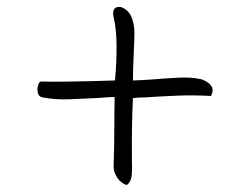

<svg xmlns="http://www.w3.org/2000/svg" viewBox="-20 -596 727 556"><path d="M347 -60Q329 -66 318.5 -83Q308 -100 309 -116Q311 -170 311 -218.5Q311 -267 312 -315Q300 -315 286.5 -314Q273 -313 259 -312Q222 -310 180.5 -308.5Q139 -307 103 -314Q92 -316 89.5 -327.5Q87 -339 90.5 -350Q94 -361 100 -360Q125 -359 164.5 -359.5Q204 -360 245 -361Q286 -362 313 -363Q318 -417 317.5 -465.5Q317 -514 309 -546Q304 -569 317 -574.5Q330 -580 346.5 -566.5Q363 -553 368 -519Q370 -507 369 -484Q368 -461 367 -435Q366 -416 365.5 -397.5Q365 -379 365 -363Q376 -363 390.5 -364Q405 -365 422 -366Q457 -369 495 -371Q533 -373 560 -367Q567 -366 577.5 -360Q588 -354 593.5 -344Q599 -334 591 -318Q542 -321 493.5 -319Q445 -317 400 -314Q391 -314 382.5 -313.5Q374 -313 365 -312Q361 -233 362 -138Q362 -135 362 -132Q362 -129 362 -125Q363 -108 361.5 -89Q360 -70 347 -60Z"/></svg>

Font: Yuji Hentaigana Akebono
Style: Regular
Weight: 400
Designer: Kataoka Yuji
Foundry: Kinuta Font Factory
Version: Version 3.002